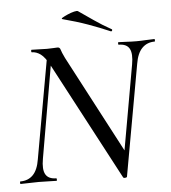

<svg xmlns="http://www.w3.org/2000/svg" viewBox="-55 -838 807 904"><g transform="rotate(-5 348.0 -386.5)"><path d="M490 10 197 -543Q175 -584 155 -598.5Q135 -613 114 -613Q111 -613 111 -619Q111 -625 114 -625Q131 -625 151 -624Q171 -623 186 -623Q201 -623 216 -624Q231 -625 236 -625Q247 -625 250 -613.5Q253 -602 267 -573L516 -100L509 9Q509 13 500.5 14Q492 15 490 10ZM7 0Q5 0 5 -6Q5 -12 7 -12Q44 -12 67 -35.5Q90 -59 98 -109L186 -602L207 -600L122 -109Q113 -59 126.5 -35.5Q140 -12 177 -12Q179 -12 179 -6Q179 0 177 0Q159 0 139 -1Q119 -2 93 -2Q70 -2 48.5 -1Q27 0 7 0ZM509 9 494 -35 579 -515Q588 -565 575 -589Q562 -613 524 -613Q522 -613 522 -619Q522 -625 524 -625Q541 -625 562 -623.5Q583 -622 609 -622Q631 -622 653 -623.5Q675 -625 694 -625Q696 -625 696 -619Q696 -613 694 -613Q658 -613 634.5 -589Q611 -565 603 -515ZM493 -679Q442 -701 389 -720Q336 -739 271 -756Q264 -758 273 -763.5Q282 -769 298 -776Q314 -783 328.5 -786.5Q343 -790 347 -787Q382 -763 418 -738Q454 -713 497 -689Q501 -688 499.5 -683Q498 -678 493 -679Z"/></g></svg>

Font: Cormorant Light Medium
Style: Italic
Weight: 500
Italic angle: -10°
Version: Version 4.000